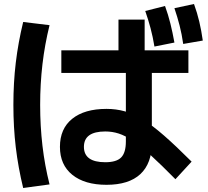

<svg xmlns="http://www.w3.org/2000/svg" viewBox="-20 -875 1040 961"><path d="M513 50Q404 50 342 0Q280 -50 280 -140Q280 -231 341.5 -280.5Q403 -330 513 -330Q561 -330 604 -318Q647 -306 694.5 -277Q742 -248 801 -196.5Q860 -145 939 -66L858 22Q786 -51 735 -97.5Q684 -144 645.5 -170Q607 -196 574.5 -206.5Q542 -217 507 -217Q400 -217 400 -140Q400 -63 507 -63Q563 -63 586.5 -87Q610 -111 610 -167V-567H573V-777H704V-567H740V-160Q740 -57 682.5 -3.5Q625 50 513 50ZM96 66Q71 -37 59 -137.5Q47 -238 47 -350Q47 -461 59 -561.5Q71 -662 96 -765L228 -749Q204 -652 192.5 -553.5Q181 -455 181 -350Q181 -244 192.5 -145.5Q204 -47 228 48ZM287 -510V-623H923V-510ZM753 -642Q745 -691 733.5 -734Q722 -777 707 -820L806 -845Q822 -801 833 -756.5Q844 -712 853 -662ZM897 -655Q890 -704 879 -747Q868 -790 853 -834L951 -855Q967 -811 977.5 -766.5Q988 -722 995 -672Z"/></svg>

Font: M PLUS 1 Code
Style: Bold
Weight: 700
Designer: Coji Morishita
Foundry: UNDERFOREST DESIGN
Version: Version 1.002